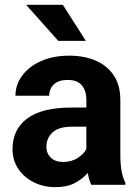

<svg xmlns="http://www.w3.org/2000/svg" viewBox="-20 -770 575 800"><path d="M360.4 0Q351.1 -19 345.7 -49.3Q324.7 -24.9 292 -7.6Q259.3 9.8 211.4 9.8Q161.1 9.8 120.4 -10.7Q79.6 -31.2 55.9 -66.9Q32.2 -102.5 32.2 -148.4Q32.2 -231.4 93.8 -276.6Q155.3 -321.8 276.9 -321.8H339.8V-354.5Q339.8 -392.1 321 -414.6Q302.2 -437 261.2 -437Q225.6 -437 205.3 -419.2Q185.1 -401.4 185.1 -371.1H44.4Q44.4 -416.5 72 -454.3Q99.6 -492.2 150.1 -515.1Q200.7 -538.1 269 -538.1Q330.1 -538.1 378.2 -517.6Q426.3 -497.1 453.9 -456.1Q481.4 -415 481.4 -353.5V-127.4Q481.4 -84 486.8 -56.2Q492.2 -28.3 502.4 -8.3V0ZM242.2 -95.2Q278.3 -95.2 303.7 -111.8Q329.1 -128.4 339.8 -148.9V-242.2H280.8Q224.6 -242.2 199 -218.3Q173.3 -194.3 173.3 -158.2Q173.3 -130.9 191.9 -113Q210.4 -95.2 242.2 -95.2ZM241.7 -750 337.9 -599.6H222.7L88.9 -750Z"/></svg>

Font: Vazirmatn RD UI FD
Style: Bold
Weight: 700
Designer: Saber Rastikerdar
Foundry: Saber Rastikerdar
Version: Version 33.003